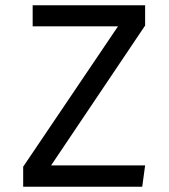

<svg xmlns="http://www.w3.org/2000/svg" viewBox="-20 -709 640 729"><path d="M174 -81H531L520 0H68V-76L428 -609H104V-689H531V-612Z"/></svg>

Font: Wlorlttqgufhjawjgtejqphaquk
Style: Regular
Weight: 400
Monospace: yes
Designer: Carrois Corporate & Edenspiekermann
Foundry: Carrois Corporate GbR & Edenspiekermann AG
Version: Version 2.001